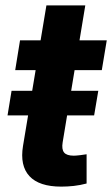

<svg xmlns="http://www.w3.org/2000/svg" viewBox="-20 -694 421 721"><path d="M349.1 -353 333.5 -260.7H8.3L23.4 -353ZM380.9 -542.5 362.3 -430.7H37.1L55.2 -542.5ZM154.3 -673.8H300.3L215.3 -159.7Q210.9 -133.3 220.7 -121.3Q230.5 -109.4 256.8 -109.4Q265.6 -109.4 281 -111.3Q296.4 -113.3 305.2 -114.7V-4.9Q281.2 1.5 257.1 4.2Q232.9 6.8 210 6.8Q127 6.8 90.6 -32.5Q54.2 -71.8 66.4 -146Z"/></svg>

Font: Inter 16pt
Style: Bold Italic
Weight: 700
Italic angle: -9.3988°
Version: Version 4.001;git-66647c0bb